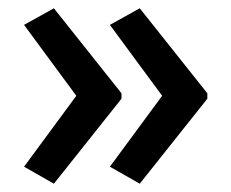

<svg xmlns="http://www.w3.org/2000/svg" viewBox="-20 -564 558 463"><path d="M480 -326 317 -121 245 -162 371 -333 245 -504 317 -544 480 -339ZM273 -326 110 -121 38 -162 164 -333 38 -504 110 -544 273 -339Z"/></svg>

Font: Noto Sans Malayalam UI SemiCondensed Medium
Style: Regular
Weight: 500
Width: 4
Designer: Jelle Bosma - Monotype Design Team
Foundry: Monotype Imaging Inc.
Version: Version 2.104; ttfautohint (v1.8.4.7-5d5b)